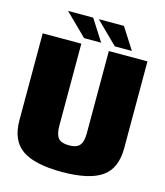

<svg xmlns="http://www.w3.org/2000/svg" viewBox="-121 -916 869 1011"><g transform="rotate(15 313.5 -410.0)"><path d="M311 4Q163 4 94.2 -43.5Q25.5 -91 25.5 -201.5V-675H236V-225Q236 -181.5 252.5 -161.2Q269 -141 311 -141Q353 -141 369.5 -161Q386 -181 386 -225V-675H596.5V-201.5Q596.5 -91 527.8 -43.5Q459 4 311 4ZM410 -707 291.5 -823.5H428.5L503 -707ZM242.5 -707 124 -823.5H261L335.5 -707Z"/></g></svg>

Font: Anybody Black
Style: Regular
Weight: 900
Designer: Tyler Finck
Foundry: Etcetera Type Company
Version: Version 1.010; ttfautohint (v1.8.3) -l 8 -r 50 -G 200 -x 14 